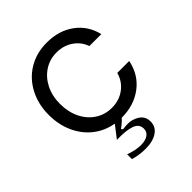

<svg xmlns="http://www.w3.org/2000/svg" viewBox="-217 -689 1036 1036"><g transform="rotate(-45 301.0 -171.5)"><path d="M270 50 277 59Q301 56 315 56Q338 56 353 62Q412 81 412 134Q412 175 378 197.5Q344 220 289 220Q242 220 197 207V170Q245 188 285 188Q319 188 339 174.5Q359 161 359 136Q359 101 322 87.5Q285 74 213 76L267 6Q202 -5 152.5 -44Q103 -83 75.5 -144Q48 -205 48 -279Q48 -360 82 -425Q116 -490 177 -526.5Q238 -563 316 -563Q409 -563 473.5 -515.5Q538 -468 557 -387H466Q450 -433 409.5 -460.5Q369 -488 316 -488Q264 -488 222.5 -461Q181 -434 157 -386.5Q133 -339 133 -279Q133 -217 156.5 -168.5Q180 -120 222 -92.5Q264 -65 316 -65Q373 -65 414.5 -96Q456 -127 470 -178H561Q543 -90 476.5 -40Q410 10 316 10Q297 31 270 50Z"/></g></svg>

Font: Open Sauce One
Style: Regular
Weight: 400
Designer: Alfredo Marco Pradil
Foundry: Creative Sauce Fz LLC
Version: Version 1.477